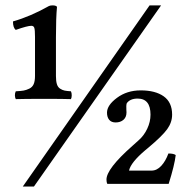

<svg xmlns="http://www.w3.org/2000/svg" viewBox="-20 -677 696 707"><path d="M95.2 -582Q81.1 -582 38.1 -566.9Q27.8 -574.7 27.8 -598.1Q92.8 -616.7 160.2 -654.8Q165 -657.2 173.8 -657.2Q186 -657.2 189.9 -651.9Q186 -611.8 186 -540V-397Q186 -378.4 189.5 -367.2Q192.9 -356 201.2 -350.6Q209.5 -345.2 217.8 -343.5Q226.1 -341.8 241.2 -340.8Q244.1 -335 244.1 -326.2Q244.1 -317.4 241.2 -312Q211.4 -313 147 -313Q67.9 -313 38.1 -312Q35.2 -316.9 34.9 -325.7Q34.7 -334.5 38.1 -340.8Q56.6 -341.8 66.7 -343.5Q76.7 -345.2 87.9 -350.6Q99.1 -356 104 -367.2Q108.9 -378.4 108.9 -397V-541Q108.9 -566.4 106.4 -574.2Q104 -582 95.2 -582ZM64 9.8 530.8 -657.2H573.2L105 9.8ZM374 -262.2Q374 -289.6 410.9 -316.9Q447.8 -344.2 498 -344.2Q551.8 -344.2 582.8 -322.3Q613.8 -300.3 613.8 -254.9Q613.8 -226.6 595.7 -201.4Q577.6 -176.3 526.9 -133.8L515.1 -124Q461.4 -78.6 455.1 -48.8H538.1Q557.6 -48.8 573.7 -66.2Q589.8 -83.5 600.1 -111.8Q619.6 -111.8 627 -106Q623 -69.8 601.1 0H375Q372.1 -5.9 372.1 -15.1Q371.1 -54.7 467.8 -140.1L490.2 -160.2Q510.3 -177.7 522.2 -203.1Q534.2 -228.5 534.2 -254.9Q534.2 -314 486.8 -314Q459 -314 446.8 -296.9Q445.3 -292.5 445.1 -286.4Q444.8 -280.3 445.3 -272.5Q445.8 -264.6 445.8 -263.2Q445.8 -245.6 434.6 -235.8Q423.3 -226.1 405.8 -226.1Q390.1 -226.1 382.1 -235.8Q374 -245.6 374 -262.2Z"/></svg>

Font: Common Serif SemiBold
Style: Regular
Weight: 600
Designer: Philipp H. Poll, Khaled Hosny
Foundry: Stefan Peev, Context Ltd.
Version: Version 1.026